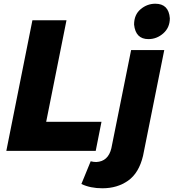

<svg xmlns="http://www.w3.org/2000/svg" viewBox="-20 -810 932 1031"><path d="M494 0H14L154 -701H337L228 -156H525ZM530 201Q465 201 417 178L467 56Q482 60 497 60Q561 57 578 -14L684 -541H862L748 27Q726 119 668 160Q610 201 530 201ZM777 -600Q708 -600 700 -678Q700 -731 735 -760.5Q770 -790 814 -790Q886 -790 892 -712Q892 -662 857 -631Q822 -600 777 -600Z"/></svg>

Font: Argentum Novus
Style: Bold Italic
Weight: 700
Designer: Julieta Ulanovsky (font) & Cristiano Sobral (main changes)
Foundry: Julieta Ulanovsky (font) & Cristiano Sobral (main changes)
Version: Version 3.00;November 27, 2020;FontCreator 13.0.0.2655 64-bi